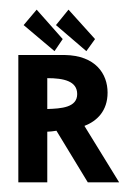

<svg xmlns="http://www.w3.org/2000/svg" viewBox="-20 -378 291 398"><path d="M18 -264V0H78V-105C84 -105 90 -106 97 -107L162 0H227L155 -117C181 -127 203 -148 203 -186C203 -225 178 -263 114 -264ZM78 -152V-216C112 -216 140 -210 140 -183C140 -155 107 -153 78 -152ZM177 -297 122 -358 96 -326 159 -272ZM110 -297 56 -358 29 -326 93 -272Z"/></svg>

Font: Hussar Tani
Style: Dwa
Weight: 700
Foundry: Cannot Into Space Fonts
Version: Version 0.92